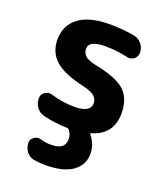

<svg xmlns="http://www.w3.org/2000/svg" viewBox="-139 -649 797 936"><g transform="rotate(20 259.5 -180.5)"><path d="M208 196.3Q175.8 196.3 146.5 191.4Q122.1 186.5 107.4 166.5Q92.8 146.5 92.8 121.1Q92.8 101.6 109.4 91.8Q120.1 84 131.8 84Q137.7 84 144.5 85.9Q171.9 93.8 199.2 93.8Q271.5 93.8 271.5 40Q271.5 13.7 255.9 -4.9Q252 -10.7 244.1 -10.7Q181.6 -11.7 122.1 -26.4Q96.7 -32.2 81.5 -52.7Q66.4 -73.2 66.4 -99.6Q66.4 -120.1 83 -131.8Q94.7 -139.6 107.4 -139.6Q114.3 -139.6 121.1 -137.7Q182.6 -119.1 242.2 -119.1Q326.2 -119.1 326.2 -167Q326.2 -189.5 310.1 -203.6Q293.9 -217.8 251 -228.5Q144.5 -252 99.1 -293Q53.7 -334 53.7 -399.4Q53.7 -473.6 108.9 -515.1Q164.1 -556.6 269.5 -556.6Q334 -556.6 399.4 -544.9Q422.9 -540 438.5 -520.5Q454.1 -501 454.1 -476.6Q454.1 -455.1 437.5 -442.4Q424.8 -433.6 411.1 -433.6Q405.3 -433.6 400.4 -435.5Q342.8 -448.2 288.1 -448.2Q286.1 -448.2 283.2 -448.2Q200.2 -448.2 200.2 -405.3Q200.2 -383.8 214.8 -369.6Q229.5 -355.5 268.6 -346.7Q383.8 -324.2 427.2 -284.2Q470.7 -244.1 470.7 -167Q470.7 -57.6 365.2 -26.4Q358.4 -24.4 363.3 -18.6Q395.5 21.5 395.5 70.3Q395.5 128.9 347.2 162.6Q298.8 196.3 208 196.3Z"/></g></svg>

Font: Gen Jyuu Gothic Bold
Style: Bold
Weight: 700
Designer: [Source Han Sans]
Ryoko NISHIZUKA  (kana & ideographs); Paul D. Hunt (Latin, Greek & Cyrillic); Wenlong ZHANG  (bopomofo
Version: Version 1.002.20150607